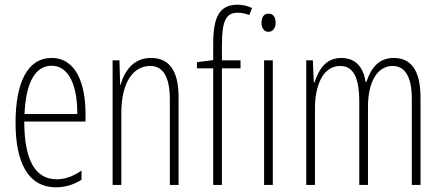

<svg xmlns="http://www.w3.org/2000/svg" viewBox="-20 -785 1873 815"><path d="M199 -539C96 -539 46 -433 46 -264C46 -97 98 10 218 10C260 10 296 -3 326 -22V-61C290 -36 256 -24 220 -24C128 -24 83 -109 83 -269H343V-303C343 -425 305 -539 199 -539ZM199 -506C277 -506 309 -412 308 -301H84C90 -439 132 -506 199 -506Z M621 -539C546 -539 508 -483 492 -425H490L487 -529H458V0H495V-305C495 -439 548 -505 617 -505C670 -505 701 -463 701 -362V0H738V-373C738 -488 696 -539 621 -539Z M1001 -495V-529H922V-593C922 -694 938 -731 989 -731C1005 -731 1022 -728 1038 -721L1050 -751C1033 -759 1013 -765 988 -765C910 -765 885 -711 885 -598V-530L816 -521V-495H885V0H922V-495Z M1120 -727C1098 -727 1090 -709 1090 -688C1090 -667 1100 -650 1119 -650C1138 -650 1150 -665 1150 -689C1150 -709 1142 -727 1120 -727ZM1138 -529H1101V0H1138Z M1652 -539C1587 -539 1556 -497 1535 -437H1532C1524 -491 1496 -539 1429 -539C1358 -539 1331 -483 1315 -435H1312L1308 -529H1280V0H1317V-326C1317 -417 1348 -505 1424 -505C1471 -505 1505 -471 1505 -354V0H1542V-332C1542 -438 1582 -505 1647 -505C1694 -505 1728 -467 1728 -367V0H1765V-371C1765 -487 1724 -539 1652 -539Z"/></svg>

Font: Noto Sans Lao UI ExtCond ExtLt
Style: Regular
Weight: 200
Width: 2
Designer: Monotype Design Team
Foundry: Monotype Imaging Inc.
Version: Version 2.000